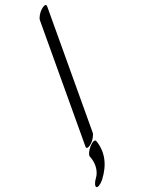

<svg xmlns="http://www.w3.org/2000/svg" viewBox="-306 -868 867 1168"><g transform="rotate(-30 127.5 -283.5)"><path d="M122.7 29Q142.9 153 34.2 252Q18 266 3 272Q-12.1 278 -17 272Q-22 266 -14.2 251.5Q-6.5 237 6.6 225Q19.6 213 27.9 198Q54.1 150 41.3 91Q40.1 82 50.9 66.5Q61.8 51 78.4 38Q95.1 25 107.8 22.5Q120.5 20 122.7 29ZM257.6 -841Q276 -846 273.6 -830L129.3 -26Q127.3 -15 113.9 1.5Q100.4 18 86.7 26.5Q72.9 35 64.8 37Q46.3 42 48.7 26L193 -778Q195.1 -790 208.5 -806Q221.9 -822 235.6 -830.5Q249.4 -839 257.6 -841Z"/></g></svg>

Font: Kavivanar
Style: Regular
Weight: 400
Designer: Tharique Azeez
Foundry: Tharique Azeez
Version: Version 1.88